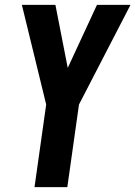

<svg xmlns="http://www.w3.org/2000/svg" viewBox="-20 -770 557 790"><path d="M122 0 170 -340 70 -750H208L270 -433H232L379 -750H517L305 -340L257 0Z"/></svg>

Font: Mohave Light
Style: Bold Italic
Weight: 700
Italic angle: -8°
Version: Version 2.003